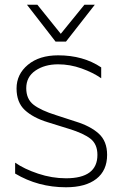

<svg xmlns="http://www.w3.org/2000/svg" viewBox="-20 -776 515 812"><path d="M300 -262Q362 -243 397.5 -211Q433 -179 433 -121Q433 -55 387.5 -19.5Q342 16 259 16Q141 16 44 -42V-88Q83 -61 141.5 -41.5Q200 -22 259 -22Q392 -22 392 -121Q392 -166 363 -189Q334 -212 272 -231L182 -259Q120 -278 85 -310.5Q50 -343 50 -402Q50 -462 98 -502Q146 -542 226 -542Q332 -542 408 -491V-445Q374 -469 325 -486.5Q276 -504 226 -504Q169 -504 130 -477.5Q91 -451 91 -403Q91 -357 122 -333Q153 -309 217 -289ZM215 -600H259L381 -756H337L237 -633L138 -756H94Z"/></svg>

Font: Roundo Light
Style: Regular
Weight: 300
Designer: Namrata Goyal (Gurmukhi), Shiva Nallaperumal (Latin)
Foundry: Indian Type Foundry
Version: Version 1.000;PS 1.0;hotconv 1.0.88;makeotf.lib2.5.647800